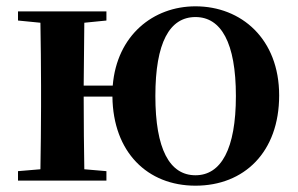

<svg xmlns="http://www.w3.org/2000/svg" viewBox="-20 -572 943 608"><path d="M599 -17C517 -17 472 -100 472 -268C472 -437 517 -518 599 -518C680 -518 727 -437 727 -268C727 -100 680 -17 599 -17ZM599 16C753 16 864 -90 864 -270C864 -449 744 -552 599 -552C465 -552 350 -460 337 -301H245L247 -500L317 -507V-536H37V-507L108 -500C109 -442 110 -357 110 -301V-235C110 -179 109 -94 108 -36L37 -30V0H317V-30L247 -36C246 -94 245 -182 245 -266H336C338 -90 447 16 599 16Z"/></svg>

Font: GenRyuMin2 TW B
Style: Regular
Weight: 700
Version: Version 2.100;PS 2.1;hotconv 16.6.51;makeotf.lib2.5.65220 DE